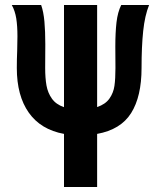

<svg xmlns="http://www.w3.org/2000/svg" viewBox="-20 -745 640 765"><path d="M235 -211.5Q142.5 -228.5 94.8 -296Q47 -363.5 47 -474Q47 -510 48.5 -543.5Q49.5 -583.5 49.5 -600.5Q49.5 -641.5 44.8 -671.5Q40 -701.5 27 -725H144Q153.5 -698 157 -659.2Q160.5 -620.5 160.5 -569L160 -474Q160 -434 165.2 -404.5Q170.5 -375 186.8 -352Q203 -329 235 -318V-725H367V-318.5Q400 -329.5 416 -352.2Q432 -375 436 -403Q440 -431 440 -474L439.5 -559.5Q439.5 -615.5 444.2 -656.2Q449 -697 463 -725H574Q557 -683 550.5 -621.2Q544 -559.5 544 -474Q544 -360.5 502.5 -294.5Q461 -228.5 367 -211.5V0H235Z"/></svg>

Font: JuliaMono Black
Style: Regular
Weight: 900
Monospace: yes
Designer: cormullion
Foundry: corm
Version: Version 0.054; ttfautohint (v1.8.4)